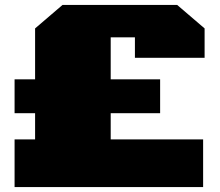

<svg xmlns="http://www.w3.org/2000/svg" viewBox="-20 -757 892 777"><path d="M39 0V-193H122V-299H39V-436H122V-642L233 -737H697L808 -642V-523H526V-606H428V-436H628V-299H428V-193H802V0Z"/></svg>

Font: Tomorrow ExtraBold
Style: Regular
Weight: 800
Designer: Tony de Marco, Monica Rizzolli
Foundry: Just in Type
Version: Version 2.002